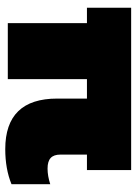

<svg xmlns="http://www.w3.org/2000/svg" viewBox="87 -601 524 738"><g transform="rotate(90 349.0 -232.0)"><path d="M553.2 9.8Q358.9 9.8 358.9 -189.9V-304.2H284.2V0H68.8V-304.2H9.8V-474.1H633.8V-304.2H574.2V-202.1Q574.2 -176.8 587.2 -164.8Q600.1 -152.8 627.9 -152.8Q656.2 -152.8 688 -163.1V-14.2Q629.4 9.8 553.2 9.8Z"/></g></svg>

Font: Kanit ExtraBold
Style: Regular
Weight: 800
Designer: Katatrad Team
Foundry: CadsonDemak
Version: Version 1.000;PS 001.000;hotconv 1.0.88;makeotf.lib2.5.64775